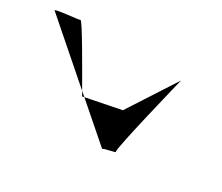

<svg xmlns="http://www.w3.org/2000/svg" viewBox="-159 -897 952 822"><g transform="rotate(30 317.5 -486.0)"><path d="M-76 -682 198 -443C161 -508 49 -704 41 -702C32 -698 -80 -689 -76 -682ZM198 -443C205 -431 210 -423 210 -422L220 -424ZM220 -424 397 -270C398 -276 464 -286 454 -289C444 -292 543 -693 543 -693L391 -458Z"/></g></svg>

Font: Ampere
Style: RevIta
Weight: 400
Version: Version 1